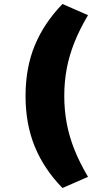

<svg xmlns="http://www.w3.org/2000/svg" viewBox="-20 -744 502 962"><path d="M293 198Q201 104 154.5 -9Q108 -122 108 -263Q108 -405 154.5 -517Q201 -629 293 -724L421 -668Q380 -599 353.5 -533Q327 -467 314.5 -401Q302 -335 302 -263Q302 -192 314.5 -125.5Q327 -59 353.5 7Q380 73 421 142Z"/></svg>

Font: Nunito Sans 7pt SemiExpanded Black
Style: Regular
Weight: 900
Width: 6
Designer: Vernon Adams
Foundry: Vernon Adams
Version: Version 3.101;gftools[0.9.27]